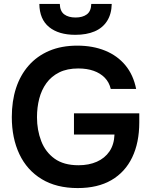

<svg xmlns="http://www.w3.org/2000/svg" viewBox="-20 -948 768 976"><path d="M375 8Q267 8 192 -37.5Q117 -83 78.5 -164.5Q40 -246 40 -353Q40 -434 61.5 -500Q83 -566 125.5 -614.5Q168 -663 230 -689.5Q292 -716 373 -716Q452 -716 514.5 -690.5Q577 -665 617.5 -616Q658 -567 672 -496H543Q535 -530 512.5 -553Q490 -576 456 -588Q422 -600 378 -600Q321 -600 281 -580Q241 -560 216 -525.5Q191 -491 179.5 -446.5Q168 -402 168 -352Q168 -287 189.5 -231Q211 -175 257.5 -141.5Q304 -108 379 -108Q432 -108 472.5 -126Q513 -144 536.5 -178.5Q560 -213 562 -264H356V-372H688V-326Q688 -223 652 -148Q616 -73 546.5 -32.5Q477 8 375 8ZM363 -771Q278 -771 229.5 -810.5Q181 -850 180 -928H284Q285 -891 306.5 -875Q328 -859 364 -859Q400 -859 421.5 -875Q443 -891 444 -928H548Q547 -877 524.5 -841.5Q502 -806 461 -788.5Q420 -771 363 -771Z"/></svg>

Font: Onest SemiBold
Style: Regular
Weight: 600
Designer: Dmitri Voloshin, Andrey Kudryavtsev
Foundry: Dmitri Voloshin, Andrey Kudryavtsev
Version: Version 1.000;gftools[0.9.33]